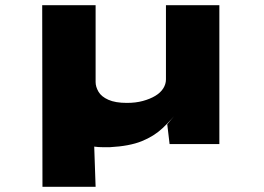

<svg xmlns="http://www.w3.org/2000/svg" viewBox="-20 -553 1013 737"><path d="M143 164 142 -533H347V-238Q347 -220 358 -201Q369 -182 396 -170Q423 -158 467 -158Q501 -158 528.5 -165.5Q556 -173 576 -185Q596 -197 606.5 -213.5Q617 -230 617 -248V-533H822V0H631L622 -76L669 -132Q637 -92 604 -61Q571 -30 524 -11Q477 8 402 12Q391 12 374.5 12Q358 12 343.5 10Q329 8 321 3L339 -68L347 164Z"/></svg>

Font: Lexend Zetta ExtraBold
Style: Regular
Weight: 800
Designer: Bonnie Shaver-Troup, Thomas Jockin
Foundry: Lexend
Version: Version 1.007